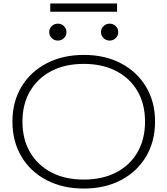

<svg xmlns="http://www.w3.org/2000/svg" viewBox="-20 -1080 970 1112"><path d="M465 12Q343 12 249.5 -37Q156 -86 104 -173.5Q52 -261 52 -376Q52 -490 104 -577Q156 -664 249.5 -713Q343 -762 466 -762Q588 -762 681 -713Q774 -664 826 -577Q878 -490 878 -376Q878 -261 826 -173.5Q774 -86 681 -37Q588 12 465 12ZM465 -40Q573 -40 653 -81.5Q733 -123 776.5 -198.5Q820 -274 820 -376Q820 -477 776.5 -552Q733 -627 653 -668.5Q573 -710 465 -710Q357 -710 277.5 -668.5Q198 -627 154 -552Q110 -477 110 -375Q110 -274 154 -198.5Q198 -123 277.5 -81.5Q357 -40 465 -40ZM315 -845Q294 -845 279.5 -859.5Q265 -874 265 -894Q265 -914 279.5 -928.5Q294 -943 315 -943Q336 -943 350.5 -928.5Q365 -914 365 -894Q365 -874 350.5 -859.5Q336 -845 315 -845ZM615 -845Q594 -845 579.5 -859.5Q565 -874 565 -894Q565 -914 579.5 -928.5Q594 -943 615 -943Q636 -943 650.5 -928.5Q665 -914 665 -894Q665 -874 650.5 -859.5Q636 -845 615 -845ZM271 -1012V-1060H658V-1012Z"/></svg>

Font: Bounded
Style: Regular
Weight: 200
Designer: Vlad Churkin
Version: Version 1.0